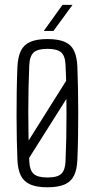

<svg xmlns="http://www.w3.org/2000/svg" viewBox="-20 -768 392 794"><path d="M67 -137 277.5 -472 301 -432.5 90 -98.5ZM176 6.5Q132 6.5 105.2 -5.2Q78.5 -17 66 -42.2Q53.5 -67.5 52 -108.5Q50.5 -144 49.5 -190.8Q48.5 -237.5 48.5 -289.5Q48.5 -341.5 49.2 -393.2Q50 -445 52 -491Q54 -532.5 66.2 -557.8Q78.5 -583 105.2 -594.8Q132 -606.5 176 -606.5Q221 -606.5 247.8 -594.8Q274.5 -583 286.5 -557.5Q298.5 -532 300 -491Q301.5 -450.5 302.5 -403Q303.5 -355.5 303.5 -305.2Q303.5 -255 302.8 -205Q302 -155 300 -108.5Q298.5 -67.5 286.2 -42.2Q274 -17 247.2 -5.2Q220.5 6.5 176 6.5ZM176 -34Q218.5 -34 234 -49.8Q249.5 -65.5 251 -100.5Q253 -146.5 254 -195.5Q255 -244.5 255 -295.5Q255 -346.5 254.2 -397.8Q253.5 -449 251 -499.5Q249.5 -537 232.8 -551.5Q216 -566 176 -566Q135.5 -566 119 -550.8Q102.5 -535.5 101 -497Q99 -453 98 -404.5Q97 -356 97 -305.2Q97 -254.5 98 -203.2Q99 -152 101 -102.5Q102.5 -64.5 119 -49.2Q135.5 -34 176 -34ZM161 -640 238.5 -748H280L201 -640Z"/></svg>

Font: Big Shoulders Text ExtraLight
Style: Regular
Weight: 250
Version: Version 2.002